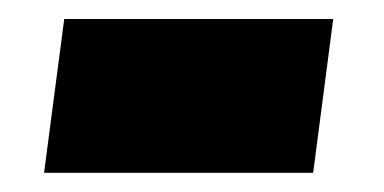

<svg xmlns="http://www.w3.org/2000/svg" viewBox="-20 -450 400 200"><path d="M25.9 -270 46.9 -430.2H327.1L306.2 -270Z"/></svg>

Font: Cooper Hewitt
Style: Heavy Italic
Weight: 714
Designer: Village Type and Design LLC
Foundry: Cooper Hewitt Smithsonian Design Museum
Version: 1.000